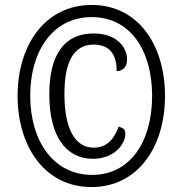

<svg xmlns="http://www.w3.org/2000/svg" viewBox="-20 -745 738 775"><path d="M349 10C536 10 646 -151 646 -358C646 -563 538 -725 350 -725C162 -725 51 -563 51 -358C51 -156 159 10 349 10ZM352 -39C197 -39 102 -174 102 -359C102 -540 194 -676 350 -676C505 -676 594 -543 594 -358C594 -174 506 -39 352 -39ZM355 -104C442 -104 486 -164 486 -205C486 -223 478 -228 459 -234C442 -187 414 -149 358 -149C283 -149 240 -225 240 -366C240 -489 274 -565 358 -565C432 -565 451 -513 451 -458C474 -458 493 -473 493 -506C493 -553 452 -610 358 -610C237 -610 179 -521 179 -364C179 -194 247 -104 355 -104Z"/></svg>

Font: Noto Serif Tamil ExtraCondensed ExtraBold
Style: Regular
Weight: 800
Width: 2
Designer: Indian Type Foundry, Tom Grace, and the Monotype Design Team
Foundry: Monotype Imaging Inc.
Version: Version 2.004